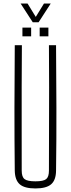

<svg xmlns="http://www.w3.org/2000/svg" viewBox="-20 -1054 398 1079"><path d="M179 5Q117.5 5 90.8 -18.5Q64 -42 63 -95Q61 -274.5 61.2 -447.8Q61.5 -621 63 -800H103Q102 -680.5 101.8 -564Q101.5 -447.5 101.8 -331Q102 -214.5 102 -95Q102 -60 118 -47.5Q134 -35 179 -35Q224 -35 239.5 -47.5Q255 -60 255 -95Q255 -214.5 255.5 -331Q256 -447.5 256 -564Q256 -680.5 255 -800H295Q296.5 -621 297 -447.8Q297.5 -274.5 295 -95Q294.5 -42 267.5 -18.5Q240.5 5 179 5ZM203 -850V-899H252V-850ZM106 -850V-899H155V-850ZM164 -929 96 -1034H135L181 -959L227 -1034H265L197 -929Z"/></svg>

Font: Big Shoulders Text Thin Thin
Style: Regular
Weight: 250
Version: Version 2.002